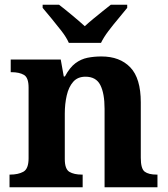

<svg xmlns="http://www.w3.org/2000/svg" viewBox="-20 -786 707 806"><path d="M20 0V-53H22Q56 -53 78 -65Q100 -77 100 -122V-418.4Q100 -460.2 80.5 -471.6Q61 -483 28 -483H25V-536H235L247.7 -465H252.5Q273 -503 296.5 -520.5Q320 -538 347.3 -543.5Q374.7 -549 405.9 -549Q483 -549 527 -503.2Q571 -457.4 571 -356V-123.8Q571 -77.6 587.5 -65.3Q604 -53 638 -53H641V0H419V-329Q419 -394 401.1 -429Q383.3 -464 338.8 -464Q306 -464 287.2 -442.5Q268.3 -420.9 260.2 -385.5Q252 -350.1 252 -309V-118Q252 -76 271.5 -64.5Q291 -53 324 -53H327V0ZM269 -606Q259 -629 238.5 -655.5Q218 -682 196.5 -708Q175 -734 159 -753V-766H228Q249 -750 281.5 -723Q314 -696 336 -676Q351 -690 371 -706.5Q391 -723 411 -739Q431 -755 445 -766H514V-753Q499 -734 477 -708Q455 -682 435 -655.5Q415 -629 404 -606Z"/></svg>

Font: Noto Serif Khojki
Style: Regular
Weight: 400
Designer: Juan Bruce
Version: Version 2.002